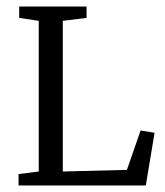

<svg xmlns="http://www.w3.org/2000/svg" viewBox="-20 -570 508 590"><path d="M37 0V-35L99 -43V-506L39 -515V-550H246V-515L173 -506V-43L370 -48L412 -169L455 -162L428 0Z"/></svg>

Font: Aikya
Style: Regular
Weight: 400
Designer: Neelakash Kshetrimayum (Latin subset based on Merriweather by Eben Sorkin)
Foundry: Brand New Type
Version: Version 1.00 b005